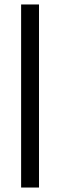

<svg xmlns="http://www.w3.org/2000/svg" viewBox="-20 -819 269 859"><path d="M74.5 -759V-20V20H154.5V-20V-759V-799H74.5Z"/></svg>

Font: Nordica Advanced
Style: Regular
Weight: 300
Version: Version 1.07